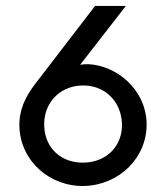

<svg xmlns="http://www.w3.org/2000/svg" viewBox="-20 -615 556 642"><path d="M470.2 -203.6C466.8 -318.4 367.7 -396.5 274.9 -400.4C265.1 -400.4 255.9 -399.9 248 -398.4L400.9 -595.2H297.9L94.7 -330.6C64.9 -291 43 -246.1 44.9 -191.4C48.3 -76.7 147 10.7 263.7 6.8C379.4 2.9 473.1 -88.9 470.2 -203.6ZM263.2 -71.3C185.5 -68.4 131.3 -118.7 127.9 -191.9C124 -266.6 175.8 -325.7 251.5 -329.1C326.7 -332.5 384.3 -279.3 387.7 -203.1C391.1 -130.4 339.8 -74.2 263.2 -71.3Z"/></svg>

Font: Now Medium
Style: Regular
Weight: 500
Designer: Alfredo Marco Pradil
Foundry: Alfredo Marco Pradil
Version: Version 1.200;hotconv 1.0.109;makeotfexe 2.5.65596